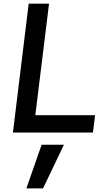

<svg xmlns="http://www.w3.org/2000/svg" viewBox="-20 -731 599 1059"><path d="M125.5 308.1 209.5 67.4H332.5L217.3 308.1ZM51.3 0 138.2 -710.9H250.5L174.8 -95.7H504.4L492.7 0Z"/></svg>

Font: Muli
Style: Semi-BoldItalic
Weight: 600
Italic angle: -7°
Designer: Vernon Adams
Foundry: newtypography
Version: Version 2.0; ttfautohint (v1.00rc1.2-2d82) -l 8 -r 50 -G 200